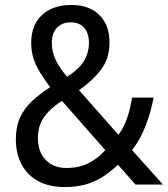

<svg xmlns="http://www.w3.org/2000/svg" viewBox="-20 -745 679 775"><path d="M268 -725Q317 -725 351 -706.5Q385 -688 403.5 -654.5Q422 -621 422 -572Q422 -510 388.5 -465Q355 -420 299 -381L458 -201Q480 -230 493 -268Q506 -306 513 -351H600Q589 -292 567.5 -236.5Q546 -181 513 -139L638 0H527L456 -80Q428 -53 396.5 -32.5Q365 -12 327.5 -1Q290 10 242 10Q179 10 135 -13.5Q91 -37 67.5 -80.5Q44 -124 44 -184Q44 -232 60 -268.5Q76 -305 107.5 -335Q139 -365 182 -393Q162 -421 144.5 -448Q127 -475 116.5 -505.5Q106 -536 106 -572Q106 -620 125.5 -654Q145 -688 181.5 -706.5Q218 -725 268 -725ZM230 -338Q198 -317 176.5 -295Q155 -273 144 -247.5Q133 -222 133 -187Q133 -132 164.5 -99.5Q196 -67 248 -67Q300 -67 338.5 -87Q377 -107 405 -139ZM265 -655Q232 -655 210.5 -633.5Q189 -612 189 -572Q189 -537 205 -503Q221 -469 251 -435Q299 -466 319 -499Q339 -532 339 -573Q339 -611 319.5 -633Q300 -655 265 -655Z"/></svg>

Font: Noto Sans Arabic SemiCondensed
Style: Regular
Weight: 400
Width: 4
Designer: Monotype Design Team, Nadine Chahine, Nizar Qandah and Khaled Hosny
Foundry: Monotype Imaging Inc.
Version: Version 2.012